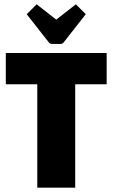

<svg xmlns="http://www.w3.org/2000/svg" viewBox="-20 -871 523 891"><path d="M329 -480V0H153V-480H7V-625H475V-480ZM150 -851 241 -780 332 -851 378 -805 276 -675Q270 -667 261 -667H221Q212 -667 206 -675L104 -805Z"/></svg>

Font: Changa
Style: Bold
Weight: 700
Designer: Eduardo Rodriguez Tunni
Foundry: Eduardo Rodriguez Tunni
Version: Version 3.002; ttfautohint (v1.8.2)